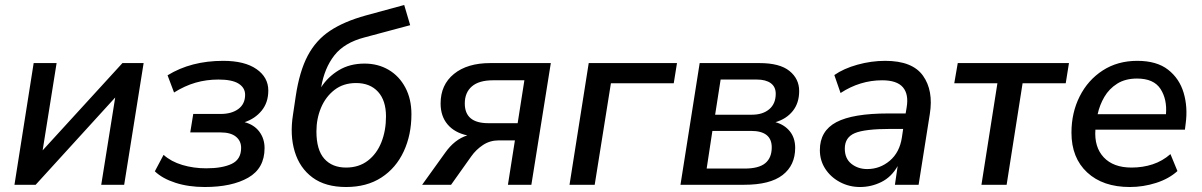

<svg xmlns="http://www.w3.org/2000/svg" viewBox="-20 -741 4819 770"><path d="M38 0 115 -488H207L151 -138L471 -488H556L478 0H386L442 -350L123 0Z M801 9Q736 9 683.5 -8Q631 -25 601 -54L636 -120Q666 -93 711 -79.5Q756 -66 807 -66Q872 -66 909.5 -84Q947 -102 947 -148Q947 -176 926 -193Q905 -210 864 -210H743L755 -284H865Q909 -284 936 -304Q963 -324 963 -361Q963 -389 937 -405.5Q911 -422 856 -422Q808 -422 764.5 -409.5Q721 -397 678 -370L652 -439Q746 -497 875 -497Q961 -497 1008.5 -464Q1056 -431 1056 -378Q1056 -330 1029.5 -297.5Q1003 -265 961 -251Q999 -241 1020 -213Q1041 -185 1041 -147Q1041 -66 975.5 -28.5Q910 9 801 9Z M1368 9Q1285 9 1233.5 -29Q1182 -67 1162 -133Q1142 -199 1155 -281L1166 -355Q1181 -455 1214 -517.5Q1247 -580 1303.5 -617.5Q1360 -655 1447 -679L1601 -721L1625 -640L1442 -591Q1361 -570 1321 -519Q1281 -468 1268 -391Q1295 -433 1339 -459.5Q1383 -486 1442 -486Q1496 -486 1538.5 -461Q1581 -436 1605.5 -390Q1630 -344 1630 -283Q1630 -200 1599 -133.5Q1568 -67 1509.5 -29Q1451 9 1368 9ZM1368 -69Q1419 -69 1455 -96.5Q1491 -124 1509.5 -170.5Q1528 -217 1528 -274Q1528 -338 1496 -373Q1464 -408 1408 -408Q1357 -408 1321.5 -380.5Q1286 -353 1267.5 -309Q1249 -265 1249 -214Q1249 -140 1280.5 -104.5Q1312 -69 1368 -69Z M1673 0 1765 -128Q1803 -182 1854 -198Q1803 -209 1775 -242Q1747 -275 1747 -326Q1747 -401 1800.5 -444.5Q1854 -488 1946 -488H2189L2111 0H2017L2045 -178H1980Q1945 -178 1917 -159.5Q1889 -141 1870 -114L1789 0ZM1938 -247H2056L2083 -419H1957Q1901 -419 1872.5 -394.5Q1844 -370 1844 -326Q1844 -247 1938 -247Z M2264 0 2341 -488H2695L2682 -407H2430L2365 0Z M2709 0 2786 -488H3026Q3107 -488 3146 -456.5Q3185 -425 3185 -376Q3185 -328 3159.5 -296Q3134 -264 3090 -251Q3126 -241 3147.5 -214.5Q3169 -188 3169 -148Q3169 -78 3118.5 -39Q3068 0 2965 0ZM2848 -281H2996Q3039 -281 3065 -303Q3091 -325 3091 -365Q3091 -393 3071 -407.5Q3051 -422 3015 -422H2870ZM2814 -65H2966Q3023 -65 3049 -86.5Q3075 -108 3075 -150Q3075 -216 2992 -216H2837Z M3429 9Q3386 9 3349 -10.5Q3312 -30 3290 -63.5Q3268 -97 3268 -139Q3268 -216 3334 -251Q3400 -286 3543 -286H3612L3616 -310Q3625 -363 3601 -391Q3577 -419 3518 -419Q3429 -419 3351 -368L3326 -440Q3363 -466 3418.5 -481.5Q3474 -497 3530 -497Q3639 -497 3681.5 -437.5Q3724 -378 3709 -284L3664 0H3569L3580 -75Q3555 -31 3514.5 -11Q3474 9 3429 9ZM3458 -63Q3509 -63 3548.5 -96.5Q3588 -130 3597 -190L3602 -224H3552Q3448 -224 3408 -207Q3368 -190 3368 -145Q3368 -105 3394.5 -84Q3421 -63 3458 -63Z M3916 0 3980 -407H3807L3821 -488H4267L4254 -407H4081L4017 0Z M4511 9Q4403 9 4340 -49.5Q4277 -108 4277 -209Q4277 -289 4310 -354.5Q4343 -420 4402.5 -458.5Q4462 -497 4541 -497Q4619 -497 4664.5 -461.5Q4710 -426 4727 -368.5Q4744 -311 4735 -245L4732 -221H4373Q4368 -151 4406.5 -110Q4445 -69 4518 -69Q4563 -69 4602.5 -82Q4642 -95 4674 -123L4702 -55Q4668 -24 4616.5 -7.5Q4565 9 4511 9ZM4540 -426Q4493 -426 4460.5 -405.5Q4428 -385 4409 -352.5Q4390 -320 4382 -283H4656Q4661 -343 4634 -384.5Q4607 -426 4540 -426Z"/></svg>

Font: Nunito Sans SemiBold
Style: Italic
Weight: 600
Italic angle: -9°
Designer: Vernon Adams
Foundry: Vernon Adams
Version: Version 3.006; ttfautohint (v1.8.3)